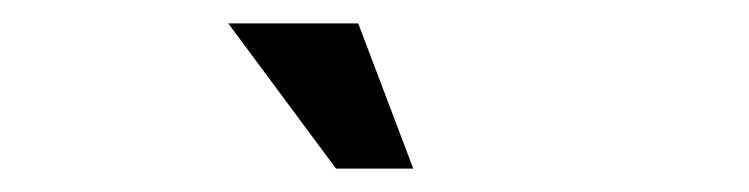

<svg xmlns="http://www.w3.org/2000/svg" viewBox="-20 -700 640 164"><path d="M333 -556 286 -680H175L267 -556Z"/></svg>

Font: LT Wave Mono
Style: Italic
Weight: 400
Designer: Daniel Lyons
Version: Version 2.5 (Glyphs App)